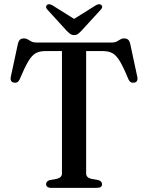

<svg xmlns="http://www.w3.org/2000/svg" viewBox="-20 -905 714 925"><path d="M157 -700H516Q533 -700 542.8 -705.2Q552.5 -710.5 560 -715.2Q567.5 -720 577.5 -720Q590 -720 597 -714Q604 -708 607.5 -693L641.5 -534.5Q644 -523 640.2 -515.8Q636.5 -508.5 627 -507Q618 -505 610.8 -508.8Q603.5 -512.5 599 -522.5Q575 -581 557.5 -610Q540 -639 521.2 -649Q502.5 -659 474 -659H395V-70Q395 -59.5 401.2 -53Q407.5 -46.5 419.5 -43.5L453 -37.5Q471.5 -32.5 471.5 -17.5Q471.5 0 447.5 0H226Q214 0 208 -5Q202 -10 202 -17.5Q202 -32.5 220.5 -37.5L254 -43.5Q266 -46.5 272.2 -53Q278.5 -59.5 278.5 -70V-659H199.5Q171.5 -659 152.8 -649Q134 -639 116.5 -609.8Q99 -580.5 74.5 -522.5Q70 -512.5 63 -508.8Q56 -505 47 -507Q37.5 -508.5 33.5 -515.8Q29.5 -523 32 -534.5L66 -693Q69.5 -708 76.5 -714Q83.5 -720 96 -720Q106 -720 113.5 -715.2Q121 -710.5 131 -705.2Q141 -700 157 -700ZM357 -801.5 233 -879Q216 -889 206.5 -881.5Q202.5 -878 202 -872Q201.5 -866 208 -859L301 -757Q310.5 -747.5 318.2 -741.8Q326 -736 337.5 -736Q348.5 -736 356 -741.8Q363.5 -747.5 372.5 -757L466 -859Q472.5 -866 472.2 -872Q472 -878 467.5 -881.5Q457.5 -889 441 -879L317 -801.5Z"/></svg>

Font: Fraunces 17pt
Style: Regular
Weight: 400
Version: Version 1.000;[b76b70a41]